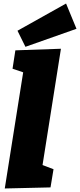

<svg xmlns="http://www.w3.org/2000/svg" viewBox="-20 -1061 453 1087"><path d="M7 6 126 -745 195 -623 51 -672 67 -776 325 -785 206 -33 133 -160 283 -103 266 0ZM124 -796 79 -887 354 -1041 413 -898Z"/></svg>

Font: Bitter Thin Black
Style: Italic
Weight: 900
Italic angle: -9°
Version: Version 3.020